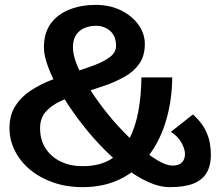

<svg xmlns="http://www.w3.org/2000/svg" viewBox="-20 -765 905 790"><path d="M688.7 -446.5Q687.9 -355.3 664.7 -273.8Q641.6 -192.3 595.3 -129.3Q549.1 -66.3 479.9 -30.7Q410.8 5 319.8 5Q253.4 5 198.4 -14.4Q143.5 -33.7 103.3 -67.2Q63.2 -100.7 41.1 -145Q19 -189.2 19 -237.7Q19 -290.9 42.6 -328.3Q66.1 -365.7 105.3 -391.6Q144.4 -417.5 191.8 -435.9Q239.1 -454.3 285.6 -468.6Q332.1 -482.9 371.3 -498Q410.5 -513.1 434 -531.8Q457.5 -550.4 457.5 -576.5Q457.5 -615.8 433.7 -637.4Q409.9 -658.9 373.7 -658.9Q350.9 -658.9 329.2 -650.4Q307.5 -641.9 293.8 -622.4Q280.1 -602.9 280.1 -569.8Q280.1 -538.6 296.7 -497.8Q313.3 -457.1 341.6 -410.9Q370 -364.8 406.2 -317.8Q442.3 -270.8 482.1 -229.3Q521.9 -187.9 560.5 -154.8Q599.1 -121.7 632.7 -102.7Q666.3 -83.7 689.9 -83.7Q716.5 -83.7 728.9 -97Q741.2 -110.3 741.2 -131.2Q741.2 -150.9 727.1 -177.1Q713 -203.3 683.2 -222.5L774 -294.2Q808 -263 823.2 -233.8Q838.3 -204.5 843 -178.5Q847.7 -152.5 847.7 -128Q847.7 -82.9 829.7 -53.2Q811.7 -23.4 774.6 -9.2Q737.5 5 678.4 5Q635.4 5 586.3 -17.8Q537.1 -40.7 487.1 -80.2Q437.1 -119.7 389.6 -170.4Q342.1 -221.1 300.8 -276.6Q259.4 -332.1 227.9 -386.2Q196.4 -440.4 178.6 -488.1Q160.7 -535.9 160.7 -569.8Q160.7 -629.8 188.9 -668.1Q217.1 -706.5 265.7 -725.7Q314.3 -744.9 373.7 -744.9Q432.6 -744.9 478.3 -722.1Q524 -699.3 550 -662.8Q575.9 -626.3 575.9 -584Q575.9 -534.7 552.8 -502.2Q529.7 -469.7 490.9 -448.2Q452.1 -426.6 406.5 -411.2Q360.8 -395.7 314.7 -381.5Q268.7 -367.3 229.9 -349.3Q191.1 -331.2 168 -305Q144.9 -278.8 144.9 -237.7Q144.9 -189 167.9 -153.9Q190.9 -118.8 230.2 -100.1Q269.6 -81.3 319.6 -81.3Q391.2 -81.3 438.1 -111Q485.1 -140.7 511.5 -192.2Q537.9 -243.7 549.6 -309.2Q561.3 -374.7 561.9 -446.5Z"/></svg>

Font: Panamera Thin
Style: Regular
Weight: 100
Designer: Bastien Sozeau
Foundry: NBR — Bastien Sozeau
Version: Version 3.003;gftools[0.9.33]